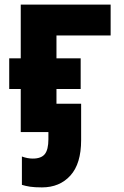

<svg xmlns="http://www.w3.org/2000/svg" viewBox="-20 -573 540 833"><path d="M70 0V-187H20V-320H70V-553H460V-419H225V-320H330V-187H225V-123H332V35Q332 137 285.5 188.5Q239 240 162 240Q130 240 110.5 237Q91 234 75 229V106Q99 115 122 115Q159 115 174.5 95.5Q190 76 190 31V0Z"/></svg>

Font: Noto Sans Mono ExtraCondensed Black
Style: Regular
Weight: 900
Width: 2
Designer: Monotype Design Team
Foundry: Monotype Imaging Inc.
Version: Version 2.014